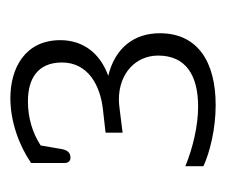

<svg xmlns="http://www.w3.org/2000/svg" viewBox="-52 -756 426 361"><g transform="rotate(-90 160.5 -576.0)"><path d="M143 -383C223 -383 278 -416 278 -488C278 -536 251 -572 198 -585C240 -600 265 -632 265 -675C265 -741 213 -769 156 -769C111 -769 66 -752 34 -730V-667C34 -660 38 -656 44 -656C54 -656 59 -662 61 -677L67 -712C90 -727 118 -736 150 -736C192 -736 223 -718 223 -672C223 -623 180 -600 135 -595L91 -590V-558C133 -563 143 -565 153 -565C203 -565 236 -533 236 -491C236 -440 200 -416 140 -416C104 -416 62 -426 28 -440V-406C54 -394 98 -383 143 -383Z"/></g></svg>

Font: Maitree Light
Style: Regular
Weight: 300
Designer: CadsonDemak Team
Foundry: CadsonDemak
Version: Version 1.000;PS 001.000;hotconv 1.0.88;makeotf.lib2.5.64775